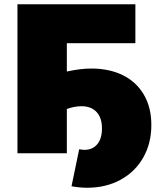

<svg xmlns="http://www.w3.org/2000/svg" viewBox="-20 -720 750 902"><path d="M409 -398Q494 -398 557.5 -366.5Q621 -335 656 -275Q691 -215 691 -133Q691 -46 652.5 21Q614 88 545.5 125Q477 162 390 162Q352 162 316 155L352 -19Q366 -16 377 -16Q415 -16 437 -42.5Q459 -69 459 -117Q459 -167 433.5 -194Q408 -221 363 -221Q330 -221 294 -208V0H62V-700H616V-517H294V-384Q358 -398 409 -398Z"/></svg>

Font: Montserrat Alternates Black
Style: Regular
Weight: 900
Designer: Julieta Ulanovsky
Foundry: Julieta Ulanovsky
Version: Version 7.200